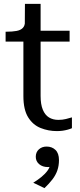

<svg xmlns="http://www.w3.org/2000/svg" viewBox="-20 -668 413 993"><path d="M9 -453V-504H13Q44 -504 65.5 -508Q87 -512 98 -523.5Q109 -535 109 -555L172 -509H340V-453ZM190 -172Q190 -128 201.5 -100.5Q213 -73 233.5 -60.5Q254 -48 282 -48Q303 -48 321 -52.5Q339 -57 352 -61V-5Q343 -1 330.5 2.5Q318 6 304 8Q290 10 274 10Q230 10 190 -6Q150 -22 125.5 -61.5Q101 -101 101 -171V-494L108 -501L109 -648H190ZM210 305 152 277Q175 263 194.5 247Q214 231 226.5 213.5Q239 196 239 180L255 191Q248 194 241 195Q234 196 228 196Q200 196 182.5 181Q165 166 165 143Q165 119 181 104.5Q197 90 221 90Q249 90 267 107.5Q285 125 285 160Q285 189 276.5 213.5Q268 238 251 260Q234 282 210 305Z"/></svg>

Font: Roboto Serif 28pt
Style: Regular
Weight: 400
Designer: Greg Gazdowicz
Foundry: Commercial Type
Version: Version 1.008